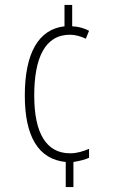

<svg xmlns="http://www.w3.org/2000/svg" viewBox="-20 -744 455 774"><path d="M271 -638V-724H240V-638C135 -626 80 -529 80 -359C80 -195 134 -102 245 -91V10H276V-91C302 -95 324 -101 339 -108V-144C315 -134 291 -126 263 -126C167 -126 118 -206 118 -359C118 -508 160 -604 262 -604C282 -604 305 -598 326 -588L339 -620C320 -630 297 -637 271 -638Z"/></svg>

Font: Noto Sans Telugu ExtraCondensed ExtraLight
Style: Regular
Weight: 200
Width: 2
Designer: Jelle Bosma - Monotype Design Team
Foundry: Monotype Imaging Inc.
Version: Version 2.005